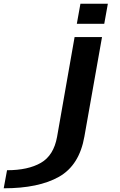

<svg xmlns="http://www.w3.org/2000/svg" viewBox="-232 -786 650 1036"><path d="M-212 230Q-23.5 230 86.5 167.8Q196.5 105.5 223.5 -50L318.5 -586H170.5L76 -48Q58 52.5 -11.2 92.5Q-80.5 132.5 -194 132.5ZM202 -766 182.5 -657.5H330.5L350 -766Z"/></svg>

Font: Anybody ExtraExpanded Medium
Style: Italic
Weight: 500
Width: 8
Italic angle: -10°
Version: Version 1.113;gftools[0.9.25]